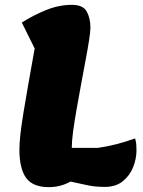

<svg xmlns="http://www.w3.org/2000/svg" viewBox="-20 -746 589 792"><path d="M182 26Q115 26 87.5 -12.5Q60 -51 60 -129Q60 -179 76.5 -279.5Q93 -380 123 -546L70 -653Q117 -683 170 -704.5Q223 -726 276 -726Q323 -726 338 -698Q353 -670 353 -632Q353 -616 347.5 -580.5Q342 -545 333 -497.5Q324 -450 314.5 -398Q305 -346 296 -295.5Q287 -245 281.5 -203.5Q276 -162 276 -136H384Q460 -147 537 -175Q541 -164 542 -152Q543 -140 543 -126Q543 -91 529 -56Q515 -21 486 2Q457 25 413 25Q370 25 338 17.5Q306 10 271 3Q249 15 227 20.5Q205 26 182 26Z"/></svg>

Font: Lemon
Style: Regular
Weight: 400
Designer: Eduardo Rodriguez Tunni
Foundry: Eduardo Rodriguez Tunni
Version: Version 1.003; ttfautohint (v1.8.4.7-5d5b);gftools[0.9.24]